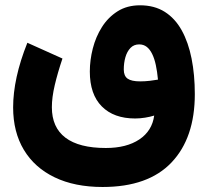

<svg xmlns="http://www.w3.org/2000/svg" viewBox="-20 -457 805 743"><path d="M591.3 -148.9Q578.1 -146.5 559.8 -144.3Q541.5 -142.1 522.5 -142.1Q488.8 -142.1 473.9 -152.6Q459 -163.1 459 -188Q459 -213.4 465.3 -235.6Q471.7 -257.8 484.9 -271.5Q498 -285.2 518.6 -285.2Q535.6 -285.2 547.9 -275.6Q560.1 -266.1 568.8 -248.3Q577.6 -230.5 583 -205.3Q588.4 -180.2 591.3 -148.9ZM522 -436.5Q471.7 -436.5 435.1 -413.3Q398.4 -390.1 374.5 -352.3Q350.6 -314.5 339.1 -269.3Q327.6 -224.1 327.6 -180.2Q327.6 -91.8 374 -45.2Q420.4 1.5 502.9 1.5Q521.5 1.5 541.5 -1.7Q561.5 -4.9 576.7 -9.8Q568.8 49.3 519.3 82.5Q469.7 115.7 389.6 115.7Q286.1 115.7 233.4 75.9Q180.7 36.1 180.7 -42Q180.7 -80.1 191.9 -127.7Q203.1 -175.3 221.7 -230.5L85.9 -291.5Q58.1 -222.2 44.4 -159.4Q30.8 -96.7 30.8 -41.5Q30.8 53.7 72.3 122.8Q113.8 191.9 191.4 229.2Q269 266.6 377 266.6Q553.7 266.6 643.8 171.6Q733.9 76.7 733.9 -92.8Q733.9 -167.5 721.4 -230.2Q709 -293 683.3 -339.4Q657.7 -385.7 617.7 -411.1Q577.6 -436.5 522 -436.5Z"/></svg>

Font: Estedad-FD-VF Thin
Style: Regular
Weight: 100
Designer: Amin Abedi
Version: Version 5.0